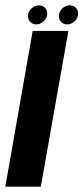

<svg xmlns="http://www.w3.org/2000/svg" viewBox="-60 -700 313 720"><path d="M-40 0 62.5 -584H196.5L93 0ZM76 -608.5Q62.5 -608.5 53.8 -617.5Q45 -626.5 45 -640Q45 -656 57.8 -668Q70.5 -680 86.5 -680Q100 -680 108.5 -671Q117 -662 117 -649Q117 -632.5 104.2 -620.5Q91.5 -608.5 76 -608.5ZM192 -608.5Q178.5 -608.5 169.8 -617.5Q161 -626.5 161 -640Q161 -656 173.5 -668Q186 -680 202.5 -680Q215.5 -680 224.2 -671Q233 -662 233 -649Q233 -632.5 220.2 -620.5Q207.5 -608.5 192 -608.5Z"/></svg>

Font: Anybody UltraCondensed Regular
Style: Bold Italic
Weight: 700
Width: 1
Italic angle: -10°
Designer: Tyler Finck
Foundry: Etcetera Type Company
Version: Version 1.010; ttfautohint (v1.8.3) -l 8 -r 50 -G 200 -x 14 